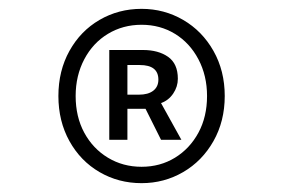

<svg xmlns="http://www.w3.org/2000/svg" viewBox="-20 -733 640 434"><path d="M112 -516Q112 -573 137 -618Q162 -663 205 -688Q248 -713 300 -713Q351 -713 394 -688Q437 -663 462.5 -618Q488 -573 488 -516Q488 -459 462.5 -414Q437 -369 394 -344Q351 -319 300 -319Q248 -319 205 -344Q162 -369 137 -414Q112 -459 112 -516ZM448 -516Q448 -562 428.5 -599Q409 -636 375.5 -656.5Q342 -677 300 -677Q258 -677 224 -656.5Q190 -636 170.5 -599Q151 -562 151 -516Q151 -469 170.5 -433Q190 -397 224 -376.5Q258 -356 300 -356Q342 -356 375.5 -376.5Q409 -397 428.5 -433Q448 -469 448 -516ZM227 -620H303Q338 -620 360 -604.5Q382 -589 382 -555Q382 -537 371.5 -521.5Q361 -506 344 -500L390 -417H344L309 -487H268V-417H227ZM294 -519Q315 -519 326.5 -528Q338 -537 338 -553Q338 -586 296 -586H268V-519Z"/></svg>

Font: Office Code Pro
Style: Regular
Weight: 400
Designer: Nathan Rutzky & Paul D. Hunt
Foundry: Adobe Systems Incorporated
Version: Version 1.004